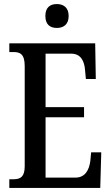

<svg xmlns="http://www.w3.org/2000/svg" viewBox="-20 -928 549 948"><path d="M261 -790C292 -790 319 -806 319 -849C319 -892 292 -908 261 -908C228 -908 204 -892 204 -849C204 -806 228 -790 261 -790ZM26 0H475L480 -176H430L426 -133C420 -89 401 -51 352 -51H205V-349H395V-399H205V-663H332C379 -663 397 -626 400 -581L404 -538H453L450 -714H26V-671H47C78 -671 102 -662 102 -602V-107C102 -55 81 -43 47 -43H26Z"/></svg>

Font: Noto Serif Tamil ExtraCondensed Medium
Style: Italic
Weight: 500
Width: 2
Italic angle: -12°
Designer: Indian Type Foundry, Tom Grace, and the Monotype Design Team
Foundry: Monotype Imaging Inc.
Version: Version 2.003